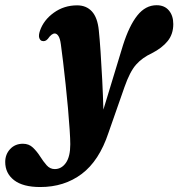

<svg xmlns="http://www.w3.org/2000/svg" viewBox="-134 -488 700 754"><path d="M349 -310.5Q373.5 -387.5 405.5 -427.5Q437.5 -467.5 481 -467.5Q512 -467.5 529.2 -447Q546.5 -426.5 546.5 -393.5Q546.5 -354 524.5 -326.8Q502.5 -299.5 462.5 -279Q424.5 -261.5 400.2 -234Q376 -206.5 355 -146.5L292 33.5Q255.5 143.5 187 195Q118.5 246.5 24 246.5Q-44 246.5 -78.8 219.5Q-113.5 192.5 -113.5 148Q-113.5 118 -94 97.2Q-74.5 76.5 -44 76.5Q-20.5 76.5 -4.8 91.5Q11 106.5 23.5 126.2Q36 146 49.2 161Q62.5 176 81 176Q107.5 176 124.8 151.5Q142 127 142 78.5Q142 58 139.5 20.8Q137 -16.5 133 -62.5Q129 -108.5 123.8 -156Q118.5 -203.5 113.8 -245Q109 -286.5 105 -314Q102 -336.5 95.5 -346.5Q89 -356.5 81 -356.5Q68.5 -356.5 54 -335.5Q43.5 -323 30 -327.5Q23 -330 20 -339.8Q17 -349.5 23 -367.5Q37.5 -409.5 77.5 -438.2Q117.5 -467 169 -467Q205 -467 227 -443Q249 -419 254 -369Q257.5 -336 261 -284Q264.5 -232 267.5 -172.8Q270.5 -113.5 272 -57.5Z"/></svg>

Font: Fraunces 72pt S050
Style: Bold Italic
Weight: 700
Italic angle: -16°
Version: Version 1.000; ttfautohint (v1.8.3)